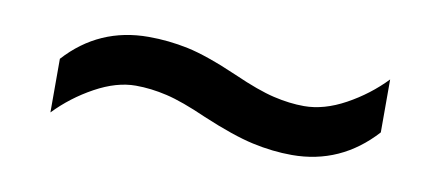

<svg xmlns="http://www.w3.org/2000/svg" viewBox="-30 -490 632 275"><g transform="rotate(10 286.0 -352.5)"><path d="M269 -319Q233 -335 209.5 -340.5Q186 -346 164 -346Q136 -346 105 -329Q74 -312 50 -287V-365Q98 -418 170 -418Q199 -418 227.5 -412Q256 -406 302 -386Q338 -370 361.5 -364.5Q385 -359 406 -359Q435 -359 466 -376Q497 -393 521 -418V-341Q472 -287 401 -287Q373 -287 343.5 -293.5Q314 -300 269 -319Z"/></g></svg>

Font: Noto Sans Nabataean
Style: Regular
Weight: 400
Designer: Monotype Design Team
Foundry: Monotype Imaging Inc.
Version: Version 2.001; ttfautohint (v1.8.4.7-5d5b)